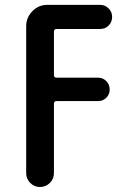

<svg xmlns="http://www.w3.org/2000/svg" viewBox="-20 -750 540 770"><path d="M85 -55.7V-644.5Q85 -679.7 109.9 -705.1Q134.8 -730.5 169.9 -730.5H381.8Q401.4 -730.5 415.5 -716.3Q429.7 -702.1 429.7 -682.1Q429.7 -662.1 416 -647.9Q402.3 -633.8 381.8 -633.8H207Q196.3 -633.8 196.3 -623V-449.2Q196.3 -438.5 207 -438.5H374Q392.6 -438.5 406.2 -424.8Q419.9 -411.1 419.9 -390.6Q419.9 -372.1 406.7 -358.4Q393.6 -344.7 374 -344.7H207Q196.3 -344.7 196.3 -334V-55.7Q196.3 -32.2 179.7 -16.1Q163.1 0 140.1 0Q117.2 0 101.1 -16.6Q85 -33.2 85 -55.7Z"/></svg>

Font: Rounded-X Mgen+ 1m medium
Style: Regular
Weight: 500
Designer: [Source Han Sans]
Ryoko NISHIZUKA  (kana & ideographs); Paul D. Hunt (Latin, Greek & Cyrillic); Wenlong ZHANG  (bopomofo
Version: Version 1.059.20150602